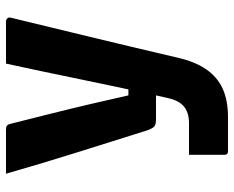

<svg xmlns="http://www.w3.org/2000/svg" viewBox="-90 -490 780 640"><g transform="rotate(-90 300.0 -170.0)"><path d="M549 -540Q554 -540 558.5 -536Q563 -532 561 -524Q544 -453 528.5 -389.5Q513 -326 497.5 -261.5Q482 -197 465 -126Q448 -55 428 31Q415 89 389.5 126.5Q364 164 325 182Q286 200 229 200Q215 200 196.5 200Q178 200 160.5 200Q143 200 130.5 200Q118 200 115 200Q110 200 107 197Q104 194 104 189V70H124Q146 70 167 70Q188 70 210 70Q244 70 264.5 53.5Q285 37 293 0Q299 -25 308.5 -69Q318 -113 330 -169.5Q342 -226 355 -289Q368 -352 381.5 -416.5Q395 -481 408 -540Q424 -540 441 -540Q458 -540 475.5 -540Q493 -540 511.5 -540Q530 -540 549 -540ZM187 -540Q197 -540 201 -537Q205 -534 207 -526Q226 -452 238 -403Q250 -354 258.5 -320Q267 -286 273 -259Q279 -232 286 -202.5Q293 -173 302 -132H367L343 -40H221Q212 -40 205.5 -42Q199 -44 195 -49.5Q191 -55 187 -65Q183 -77 172 -112Q161 -147 145 -198Q129 -249 110.5 -308Q92 -367 74 -427Q56 -487 41 -540Q58 -540 76 -540Q94 -540 112 -540Q130 -540 149 -540Q168 -540 187 -540Z"/></g></svg>

Font: Recursive ExtraBold
Style: Regular
Weight: 800
Version: Version 1.085